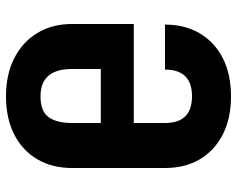

<svg xmlns="http://www.w3.org/2000/svg" viewBox="-95 -685 790 640"><g transform="rotate(90 300.0 -365.0)"><path d="M301 10Q228 10 174 -17.5Q120 -45 90 -94.5Q60 -144 60 -210V-416H390V-520Q390 -610 301 -610Q212 -610 212 -520H62Q62 -587 91.5 -636.5Q121 -686 174.5 -713Q228 -740 301 -740Q375 -740 428.5 -712.5Q482 -685 511 -636Q540 -587 540 -520V-210Q540 -144 511 -94.5Q482 -45 428.5 -17.5Q375 10 301 10ZM301 -105Q351 -105 370.5 -132Q390 -159 390 -210V-306H210V-210Q210 -105 301 -105Z"/></g></svg>

Font: Tiny ExtraBold
Style: Regular
Weight: 800
Designer: Philipp Nurullin, Konstantin Bulenkov
Foundry: JetBrains
Version: Version 2.251; ttfautohint (v1.8.4.7-5d5b)